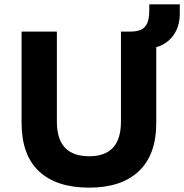

<svg xmlns="http://www.w3.org/2000/svg" viewBox="-20 -850 845 881"><path d="M389 11Q239 11 159 -64Q79 -139 79 -286V-705H241V-292Q241 -211 278.5 -172Q316 -133 389 -133Q462 -133 498.5 -172.5Q535 -212 535 -292V-705H697V-286Q697 -140 617 -64.5Q537 11 389 11ZM674 -629 577 -689V-705Q606 -705 625.5 -713Q645 -721 655 -742.5Q665 -764 665 -804V-830H805V-785Q805 -744 789 -710.5Q773 -677 743.5 -655.5Q714 -634 674 -629Z"/></svg>

Font: Nunito Sans 8pt ExtraBold
Style: Regular
Weight: 800
Version: Version 3.101;gftools[0.9.27]